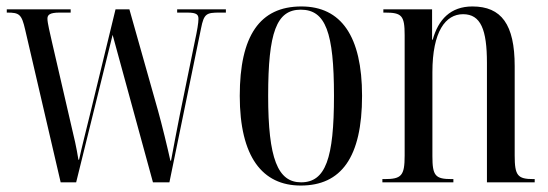

<svg xmlns="http://www.w3.org/2000/svg" viewBox="-20 -565 1699 595"><path d="M58 -473 168 0H216L329 -457L454 0H505L603 -477C612 -523 620 -526 661 -526H680V-536H529V-526H560C591 -526 595 -519 595 -506C595 -494 591 -470 584 -438L537 -208C531 -177 516 -101 510 -67H508C500 -104 481 -182 470 -221L381 -536H338L258 -207C249 -170 232 -103 225 -70H223C217 -108 211 -134 196 -197L141 -435C135 -462 127 -494 127 -507C127 -519 134 -526 165 -526H199V-536H1V-526H2C40 -526 47 -521 58 -473Z M912 10C1037 10 1102 -77 1102 -268C1102 -453 1037 -545 914 -545C785 -545 723 -454 723 -268C723 -79 793 10 912 10ZM913 0C841 0 811 -73 811 -268C811 -465 837 -535 912 -535C989 -535 1015 -465 1015 -268C1015 -74 989 0 913 0Z M1165 0H1385V-10H1380C1329 -10 1320 -20 1320 -81V-341C1320 -468 1361 -521 1415 -521C1470 -521 1489 -473 1489 -370V0H1637V-10H1633C1584 -10 1575 -21 1575 -83V-360C1575 -489 1534 -545 1444 -545C1376 -545 1338 -504 1321 -442H1319V-536H1168V-526H1173C1225 -526 1234 -517 1234 -456V-83C1234 -20 1224 -10 1171 -10H1165Z"/></svg>

Font: Noto Serif Display ExtraCondensed
Style: Regular
Weight: 400
Width: 2
Designer: Monotype Design Team
Foundry: Monotype Imaging Inc.
Version: Version 2.009